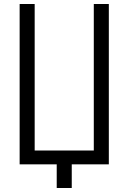

<svg xmlns="http://www.w3.org/2000/svg" viewBox="-20 -820 640 958"><path d="M78 0V-800H153V-69H448V-800H523V0ZM263 118V0H231V-69H338V118Z"/></svg>

Font: Victor Mono
Style: Regular
Weight: 400
Monospace: yes
Designer: Rune Bjørnerås
Version: Version 1.561;gftools[0.9.30]